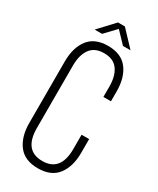

<svg xmlns="http://www.w3.org/2000/svg" viewBox="-212 -898 798 968"><g transform="rotate(30 187.0 -413.5)"><path d="M191 -807 130 -743H87L171 -833H211L296 -743H252ZM339 -529V-471H295V-532Q295 -592 269.5 -628Q244 -664 189 -664Q134 -664 108.5 -628Q83 -592 83 -532V-168Q83 -37 189 -37Q295 -37 295 -168V-251H339V-171Q339 -91 302 -42.5Q265 6 188 6Q111 6 74 -42.5Q37 -91 37 -171V-529Q37 -609 74 -657.5Q111 -706 188 -706Q265 -706 302 -657.5Q339 -609 339 -529Z"/></g></svg>

Font: Bebas Neue Book
Style: Regular
Weight: 400
Designer: Ryoichi Tsunekawa
Foundry: Ryoichi Tsunekawa
Version: Version 001.003